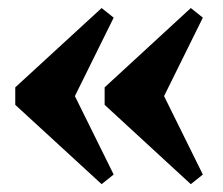

<svg xmlns="http://www.w3.org/2000/svg" viewBox="-20 -462 554 478"><path d="M150.5 -255 263 -27.5 233 -3.5 18 -201V-244.5L233 -442L263 -418L150.5 -190.5ZM372.5 -255 485 -27.5 455 -3.5 240.5 -201V-244.5L455 -442L485 -418L372.5 -190.5Z"/></svg>

Font: Newsreader 24pt ExtraBold
Style: Regular
Weight: 800
Designer: Hugues Gentile
Foundry: Production Type
Version: Version 1.003